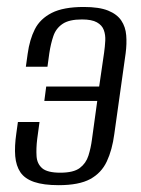

<svg xmlns="http://www.w3.org/2000/svg" viewBox="-20 -523 405 551"><path d="M148.5 8.4Q104.9 8.4 78 -0.8Q51.2 -10 38.6 -28.5Q26.1 -47.1 23.7 -74.9Q21.4 -102.7 26.8 -139.9L31.4 -172.9H93.4L86.7 -123.6Q83.5 -97 84.9 -75Q86.2 -53.1 101.1 -40.2Q116 -27.4 153.1 -27.4Q191.1 -27.4 209 -40.9Q226.9 -54.5 233.8 -76.4Q240.7 -98.4 243.8 -122.2L259.1 -233.4H107.2L112.6 -274.7H264.6L278.7 -371.6Q281.2 -389.2 282.1 -406.1Q283 -423 277.9 -436.8Q272.9 -450.6 258.1 -458.9Q243.4 -467.2 215.2 -467.2Q178.1 -467.2 159.4 -454.3Q140.6 -441.5 133.2 -419.7Q125.7 -397.9 121.5 -370.2L116.2 -331.5H54.2L59.4 -368.7Q65 -409.5 80.1 -439.3Q95.2 -469 128.5 -486Q161.9 -503 220.5 -503Q264.6 -503 290.3 -492.6Q315.9 -482.2 328.1 -464Q340.3 -445.8 342.2 -421.8Q344.2 -397.9 340.6 -370.2L308 -138.2Q302 -92.7 286.5 -59.7Q271.1 -26.7 238.9 -9.1Q206.7 8.4 148.5 8.4Z"/></svg>

Font: Alumni Sans Thin
Style: Italic
Weight: 100
Italic angle: -8°
Designer: Robert E. Leuschke
Foundry: Robert E. Leuschke
Version: Version 1.016